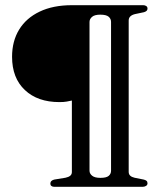

<svg xmlns="http://www.w3.org/2000/svg" viewBox="-20 -720 640 740"><path d="M408 -62V-635.5Q408 -647.5 398.8 -655.5Q389.5 -663.5 366.5 -663.5Q344.5 -663.5 334.8 -655Q325 -646.5 325 -635.5V-62Q325 -51 335 -42.8Q345 -34.5 367 -34.5Q390 -34.5 399 -42.2Q408 -50 408 -62ZM530 0H189Q182.5 0 178.2 -3.2Q174 -6.5 174 -12Q174 -18.5 178.2 -22.5Q182.5 -26.5 189.5 -28L232.5 -35Q244.5 -37.5 250.8 -42.8Q257 -48 257 -57V-332.5Q248 -330.5 237 -328.5Q226 -326.5 209 -326.5Q125 -326.5 75.8 -373Q26.5 -419.5 26.5 -501Q26.5 -561.5 53.8 -606Q81 -650.5 132.8 -675.2Q184.5 -700 257 -700H532Q538.5 -700 543.5 -696.8Q548.5 -693.5 548.5 -687Q548.5 -681.5 545 -678.2Q541.5 -675 535 -673L499.5 -665.5Q488 -662.5 482 -656.5Q476 -650.5 476 -641V-57.5Q476 -48.5 481.8 -43Q487.5 -37.5 498.5 -35L533.5 -28Q540.5 -26.5 544.5 -23.2Q548.5 -20 548.5 -13.5Q548.5 -7 542.8 -3.5Q537 0 530 0Z"/></svg>

Font: Fraunces 60pt
Style: Regular
Weight: 400
Version: Version 1.000;[b76b70a41]